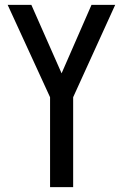

<svg xmlns="http://www.w3.org/2000/svg" viewBox="-20 -770 506 790"><path d="M186 0V-370L11.5 -750H109L249 -433H218L356.5 -750H454L281 -370V0Z"/></svg>

Font: Mohave Medium
Style: Regular
Weight: 500
Designer: Gumpita Rahayu
Foundry: Tokotype
Version: Version 2.003